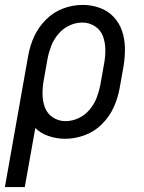

<svg xmlns="http://www.w3.org/2000/svg" viewBox="-69 -558 589 783"><path d="M-49 205 30 -241 46 -331Q53 -371 70 -408.5Q87 -446 117.5 -477Q148 -508 187.5 -523Q227 -538 268 -538Q304 -538 337.5 -526Q371 -514 394.5 -489Q418 -464 429 -431Q440 -398 440.5 -361.5Q441 -325 435 -289L419 -199Q412 -159 395 -121Q378 -83 347 -52Q316 -21 276 -6.5Q236 8 197 8Q161 8 127 -4Q97 -14 75 -36L32 205ZM198 -64Q225 -64 251 -76Q277 -88 296 -110.5Q315 -133 325 -159Q335 -185 340 -211L356 -301Q361 -329 360.5 -357.5Q360 -386 350.5 -411Q341 -436 318 -451Q295 -466 267 -466Q240 -466 214 -454Q188 -442 169 -419.5Q150 -397 140 -371Q130 -345 125 -319L109 -229Q104 -201 104.5 -172.5Q105 -144 114.5 -119Q124 -94 147 -79Q170 -64 198 -64Z"/></svg>

Font: Iosevka SS08
Style: Italic
Weight: 400
Italic angle: -10°
Monospace: yes
Designer: Belleve Invis
Foundry: Belleve Invis
Version: 2.1.0; ttfautohint (v1.8.2)